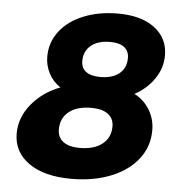

<svg xmlns="http://www.w3.org/2000/svg" viewBox="-52 -758 773 816"><g transform="rotate(5 335.0 -350.5)"><path d="M633 -549Q633 -495 601.5 -449Q570 -403 518 -375Q559 -354 583 -314.5Q607 -275 607 -227Q607 -158 565.5 -104.5Q524 -51 450 -21.5Q376 8 281 8Q166 8 100 -38.5Q34 -85 34 -164Q34 -232 80.5 -289Q127 -346 202 -375Q170 -396 152.5 -429.5Q135 -463 135 -501Q135 -561 171 -608.5Q207 -656 272 -682.5Q337 -709 419 -709Q519 -709 576 -665.5Q633 -622 633 -549ZM285 -495Q285 -465 306 -449.5Q327 -434 366 -434Q419 -434 448 -458Q477 -482 477 -524Q477 -554 456.5 -570Q436 -586 396 -586Q344 -586 314.5 -561.5Q285 -537 285 -495ZM211 -197Q211 -163 235.5 -144.5Q260 -126 306 -126Q367 -126 402 -153.5Q437 -181 437 -229Q437 -263 412 -281.5Q387 -300 341 -300Q280 -300 245.5 -272.5Q211 -245 211 -197Z"/></g></svg>

Font: TypoPRO Montserrat Alternates
Style: Bold Italic
Weight: 700
Italic angle: -11.3°
Designer: Julieta Ulanovsky
Foundry: Julieta Ulanovsky
Version: Version 6.001